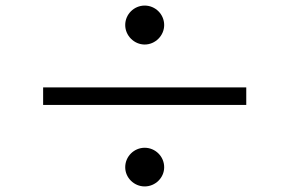

<svg xmlns="http://www.w3.org/2000/svg" viewBox="-20 -720 1040 690"><path d="M500 -700C462 -700 430 -669 430 -630C430 -592 462 -560 500 -560C538 -560 570 -592 570 -630C570 -669 538 -700 500 -700ZM865 -406H135V-343H865ZM500 -189C462 -189 430 -158 430 -119C430 -81 462 -50 500 -50C538 -50 570 -81 570 -119C570 -158 538 -189 500 -189Z"/></svg>

Font: Noto Sans CJK SC DemiLight
Style: Regular
Weight: 350
Designer: Ryoko NISHIZUKA 西塚涼子 (kana, bopomofo & ideographs); Paul D. Hunt (Latin, Greek & Cyrillic); Sandoll Communications 산돌커뮤니
Foundry: Adobe
Version: Version 2.004;hotconv 1.0.118;makeotfexe 2.5.65603